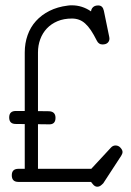

<svg xmlns="http://www.w3.org/2000/svg" viewBox="-20 -686 494 723"><path d="M323.7 -50.3H123V-218.3L164.1 -217.8C180.7 -217.1 189 -225.3 189 -242.2C189 -258.1 180.8 -266.4 164.6 -267.1L123 -267.6V-488.3C123 -506.2 125.9 -522.9 131.6 -538.3C137.3 -553.8 145.6 -567.3 156.5 -578.9C167.4 -590.4 180.7 -599.5 196.5 -606.2C212.3 -612.9 230.5 -616.2 251 -616.2C260.4 -616.2 269.2 -614.7 277.3 -611.8C285.5 -608.9 293.2 -604.2 300.5 -597.7C307.9 -591.1 315.1 -582.6 322.3 -572C329.4 -561.4 336.9 -548.3 344.7 -532.7C349.3 -523.3 356.3 -518.6 365.7 -518.6C374.5 -518.6 381.1 -520.7 385.5 -524.9C389.9 -529.1 392.1 -534.3 392.1 -540.5C392.1 -541.8 392 -543.1 391.8 -544.2C391.7 -545.3 391.4 -546.7 391.1 -548.3L371.1 -645.5C368.2 -658.9 361.2 -665.5 350.1 -665.5C341.6 -665.5 335.1 -663.4 330.6 -659.2C326 -654.9 323.4 -649.6 322.8 -643.1C300.6 -658.4 276.5 -666 250.5 -666C247.9 -666 245.4 -665.9 242.9 -665.8C240.5 -665.6 238 -665.4 235.4 -665C209.3 -661.8 186.3 -655.1 166.3 -645C146.2 -634.9 129.3 -622.2 115.5 -606.9C101.6 -591.6 91.1 -573.9 84 -553.7C76.8 -533.5 73.2 -511.7 73.2 -488.3V-268.1H39.6C22.9 -268.1 14.6 -259.9 14.6 -243.7C14.6 -227.4 22.8 -219.2 39.1 -219.2L73.2 -218.8V-50.3H49.3C32.7 -50.3 24.4 -42.2 24.4 -25.9C24.4 -9.3 32.7 -1 49.3 -1H322.8L328.6 6.3C334.1 13.8 340.2 17.4 346.7 17.1C350.6 17.1 354.1 16.1 357.2 14.2C360.3 12.2 364.1 9 368.7 4.4L436.5 -99.6C439.8 -104.8 441.4 -109.5 441.4 -113.8C441.4 -118.7 438.9 -123.9 433.8 -129.6C428.8 -135.3 422.5 -138.2 415 -138.2C408.2 -138.2 402.3 -135.4 397.5 -129.9Z"/></svg>

Font: Nathan
Style: Regular
Weight: 400
Designer: Peter Wiegel
Foundry: Peter Wiegel
Version: Version 1.001 2009